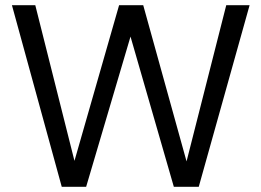

<svg xmlns="http://www.w3.org/2000/svg" viewBox="-20 -720 1007 740"><path d="M218 0 26 -700H116L267 -100L439 -700H532L699 -98L852 -700H942L746 0H650L483 -579L312 0Z"/></svg>

Font: DM Sans 18pt
Style: Regular
Weight: 400
Designer: Colophon Foundry, Jonny Pinhorn
Foundry: Colophon Foundry
Version: Version 4.004;gftools[0.9.30]